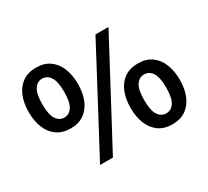

<svg xmlns="http://www.w3.org/2000/svg" viewBox="-135 -890 1206 1112"><g transform="rotate(-30 468.5 -334.0)"><path d="M248 0 603 -668H690L334 0ZM208 -268Q154 -268 117 -294Q80 -320 61.5 -366Q43 -412 43 -471Q43 -530 61.5 -576Q80 -622 117 -648Q154 -674 207 -674Q262 -674 298.5 -648Q335 -622 353.5 -576Q372 -530 372 -471Q372 -412 353.5 -366Q335 -320 298.5 -294Q262 -268 208 -268ZM207 -341Q240 -341 260 -371.5Q280 -402 280 -471Q280 -540 260 -570.5Q240 -601 207 -601Q174 -601 154 -570.5Q134 -540 134 -471Q134 -402 154 -371.5Q174 -341 207 -341ZM730 6Q676 6 639.5 -20Q603 -46 584.5 -92Q566 -138 566 -197Q566 -256 584.5 -302Q603 -348 639.5 -374Q676 -400 730 -400Q785 -400 821.5 -374Q858 -348 876.5 -302Q895 -256 895 -197Q895 -138 876.5 -92Q858 -46 821.5 -20Q785 6 730 6ZM730 -67Q764 -67 784 -97.5Q804 -128 804 -197Q804 -266 784 -296.5Q764 -327 730 -327Q697 -327 677 -296.5Q657 -266 657 -197Q657 -128 677 -97.5Q697 -67 730 -67Z"/></g></svg>

Font: Gantari SemiBold
Style: Regular
Weight: 600
Designer: Anugrah Pasau
Foundry: Lafontype
Version: Version 1.000; ttfautohint (v1.8.3)